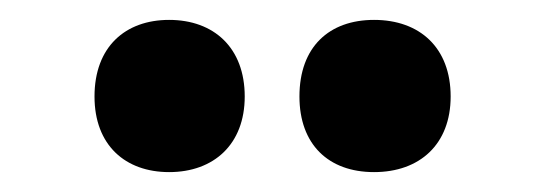

<svg xmlns="http://www.w3.org/2000/svg" viewBox="-20 -787 543 193"><path d="M75 -690C75 -641 106 -614 150 -614C195 -614 226 -642 226 -690C226 -739 195 -767 150 -767C106 -767 75 -740 75 -690ZM281 -690C281 -642 310 -614 356 -614C402 -614 433 -642 433 -690C433 -739 402 -767 356 -767C311 -767 281 -740 281 -690Z"/></svg>

Font: Noto Sans Khmer Condensed Black
Style: Regular
Weight: 900
Width: 3
Designer: Danh Hong and the Monotype Design Team
Foundry: Monotype Imaging Inc.
Version: Version 2.004